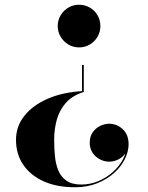

<svg xmlns="http://www.w3.org/2000/svg" viewBox="-20 -550 624 810"><path d="M296.5 240Q220 240 164.2 215Q108.5 190 78 145Q47.5 100 47.5 40Q47.5 -17.5 83.5 -62.2Q119.5 -107 182.5 -134Q245.5 -161 326 -165.5V-276H333.5V-162Q286.5 -147.5 259.2 -117.5Q232 -87.5 220.2 -47Q208.5 -6.5 208.5 40Q208.5 75 211.8 108.8Q215 142.5 226.2 169.5Q237.5 196.5 260.8 212.5Q284 228.5 323.5 228.5Q360 228.5 394 214.5Q428 200.5 455.2 176.5Q482.5 152.5 498.8 122Q515 91.5 515 58.5H521.5Q521.5 79.5 510 96Q498.5 112.5 480 122.2Q461.5 132 440.5 132Q420 132 401 122Q382 112 370.2 94Q358.5 76 358.5 52.5Q358.5 26 371.2 8Q384 -10 403 -19Q422 -28 440.5 -28Q473 -28 497.8 -5Q522.5 18 522.5 58.5Q522.5 89 506.8 121Q491 153 461.2 179.8Q431.5 206.5 389.8 223.2Q348 240 296.5 240ZM313.5 -350Q289 -350 268.5 -362.2Q248 -374.5 235.8 -395Q223.5 -415.5 223.5 -440Q223.5 -465 235.8 -485.5Q248 -506 268.5 -518Q289 -530 313.5 -530Q338.5 -530 359 -518Q379.5 -506 391.5 -485.5Q403.5 -465 403.5 -440Q403.5 -415.5 391.5 -395Q379.5 -374.5 359 -362.2Q338.5 -350 313.5 -350Z"/></svg>

Font: Bodoni Moda 28pt
Style: Bold
Weight: 700
Designer: Owen Earl
Foundry: indestructible type
Version: Version 2.005